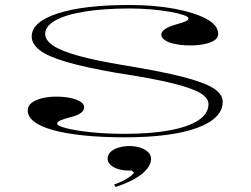

<svg xmlns="http://www.w3.org/2000/svg" viewBox="-20 -535 1004 769"><path d="M480 15Q388 15 315.5 7.5Q243 0 192.5 -14Q142 -28 116.5 -48Q91 -68 91 -92Q91 -111 106.5 -123Q122 -135 148 -141.5Q174 -148 205 -148Q235 -148 260 -143Q285 -138 301 -128.5Q317 -119 317 -105Q317 -93 305 -83.5Q293 -74 271 -68Q236 -59 222.5 -53Q209 -47 209 -40Q209 -31 245.5 -21.5Q282 -12 343.5 -5.5Q405 1 480 1Q584 1 659.5 -13Q735 -27 775 -53.5Q815 -80 815 -118Q815 -143 781 -163Q747 -183 666.5 -202.5Q586 -222 448 -243Q321 -265 246 -287Q171 -309 139 -334Q107 -359 107 -389Q107 -447 210.5 -481Q314 -515 498 -515Q598 -515 678.5 -500Q759 -485 806.5 -459.5Q854 -434 854 -399Q854 -383 838 -373Q822 -363 796.5 -358Q771 -353 742 -353Q721 -353 700.5 -355.5Q680 -358 663 -363.5Q646 -369 636 -377.5Q626 -386 626 -396Q626 -420 685 -437Q714 -445 724.5 -450Q735 -455 735 -461Q735 -468 714.5 -475Q694 -482 660 -488Q626 -494 584.5 -497.5Q543 -501 501 -501Q395 -501 318.5 -488.5Q242 -476 201.5 -453Q161 -430 161 -399Q161 -374 192.5 -352.5Q224 -331 294.5 -311.5Q365 -292 480 -273Q627 -249 712.5 -227Q798 -205 835 -181.5Q872 -158 872 -127Q872 -94 846 -67.5Q820 -41 769 -22.5Q718 -4 645.5 5.5Q573 15 480 15ZM443 214 437 204Q454 198 469 191Q484 184 497 175Q510 166 517 157L507 148H496Q471 148 451.5 141.5Q432 135 421.5 124.5Q411 114 411 100Q411 84 424 72.5Q437 61 457 55.5Q477 50 499 50Q521 50 540.5 56Q560 62 572.5 73.5Q585 85 585 102Q585 118 574 134.5Q563 151 543.5 165.5Q524 180 498.5 192Q473 204 443 214Z"/></svg>

Font: Kalnia Expanded ExtraLight
Style: Regular
Weight: 250
Width: 7
Designer: Frida Medrano
Foundry: Frida Medrano
Version: Version 1.105